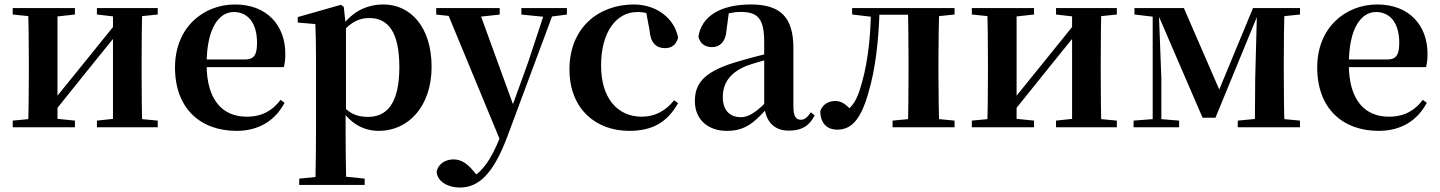

<svg xmlns="http://www.w3.org/2000/svg" viewBox="-20 -572 6473 863"><path d="M37.2 0H316.8V-29.9L214.4 -40.2H146L37.2 -29.9ZM415.6 0H689V-29.9L580.3 -40.2H512.5L415.6 -29.9ZM105.9 0H238.4V-535.7H105.9C108.6 -485.5 109.6 -370.2 109.6 -301.2V-234.8C109.6 -165.3 108.6 -50.2 105.9 0ZM209.7 -51.6 375.2 -257.7 539.5 -460.9H563.7L516 -485.4L345.6 -274.4L186.4 -77.8H161.4ZM487.8 0H619.6C617.6 -50.2 616.6 -165.3 616.6 -234.8V-301.2C616.6 -370.2 617.6 -485.5 619.6 -535.7H487.8ZM37.2 -506.8 147 -495.5H214.7L316.8 -506.8V-535.7H37.2ZM415.6 -506.8 512.8 -495.5H580.5L689 -506.8V-535.7H415.6Z M1043.2 16.2C1142.4 16.2 1216.6 -29.4 1259.1 -109.9L1241.2 -123.2C1205.5 -75.9 1159.1 -47.5 1088.4 -47.5C984.6 -47.5 908.7 -117.3 908.7 -282.7C908.7 -444.8 963.5 -518 1031.1 -518C1094.5 -518 1135.3 -468.1 1135.3 -380.4C1135.3 -325.7 1122.6 -304.6 1080.4 -304.6H825.1V-270.2H1255.7C1260.4 -288.1 1262.4 -306.2 1262.4 -330.9C1262.4 -454.7 1182.8 -551.9 1036.4 -551.9C894.3 -551.9 766.6 -448.8 766.6 -268.8C766.6 -83.9 881.3 16.2 1043.2 16.2Z M1324.9 259.3H1619.1V230.8L1513.4 220.1H1434L1324.9 230.8ZM1397.4 259.3H1536.4C1534.4 175.6 1533.4 83.5 1533.4 13V-63L1535.1 -75.6V-455L1533.8 -460.8L1525.2 -540.9L1512.2 -550.4L1318.2 -495.2V-470.7L1397.4 -463.8C1399.4 -415.2 1400.4 -374.7 1400.4 -308.7V13.8C1400.4 83.8 1399.4 175.6 1397.4 259.3ZM1683.1 16.2C1814.8 16.2 1919.9 -93.2 1919.9 -271.4C1919.9 -449.4 1826.1 -551.9 1703.6 -551.9C1626.5 -551.9 1555.6 -517.8 1505.5 -437.5H1497.1L1512 -421.1C1561.8 -478.5 1599.2 -490.8 1640.6 -490.8C1723.6 -490.8 1775 -429.4 1775 -270.1C1775 -103.7 1716.1 -46.7 1635.1 -46.7C1589.2 -46.7 1555.8 -57.7 1518.6 -97.8L1500.1 -82.3H1512.3C1560 -11.6 1618.6 16.2 1683.1 16.2Z M2046.5 271C2129.9 271 2196.2 212.5 2260 42.9L2475.3 -535.7H2434.4L2353.1 -289.9L2266 -49.7L2257.1 -25.6L2227 46.7C2185.8 148.8 2144.4 208.3 2081.4 235.4L2100.6 252.4L2135.7 229.9L2105.6 194C2081.4 165.2 2054.3 144.5 2019.1 144.5C1983.9 144.5 1949.5 162 1942.6 201.1C1945.8 244.5 1994.6 271 2046.5 271ZM2233.7 72.2 2294.1 -86.2 2288.1 -97.3 2128.5 -535.7H1982.1ZM1940.7 -506.5 2041.6 -495.8H2127.7L2226 -506.5V-535.7H1940.7ZM2323.5 -506.5 2428.8 -496.1H2446.4L2528.1 -506.5V-535.7H2323.5Z M2808.1 16.2C2915.1 16.2 2980.4 -24.3 3027.8 -108.4L3009.9 -121.4C2972.4 -73.9 2923.7 -47.5 2865.2 -47.5C2754.4 -47.5 2681.7 -131.7 2681.7 -277.6C2681.7 -429.2 2751 -518 2844.6 -518C2880 -518 2911.3 -508.7 2949.7 -486.3L2881.8 -530.1L2899.6 -436.8C2903.7 -376.1 2932.2 -355.6 2969.4 -355.6C2999.3 -355.6 3018.6 -370.4 3028 -402.4C3012.5 -488.1 2932 -551.9 2829 -551.9C2672.7 -551.9 2539.6 -449.7 2539.6 -259.7C2539.6 -82.8 2657.9 16.2 2808.1 16.2Z M3246.6 16.2C3327.4 16.2 3367.5 -18.5 3425.7 -82.4H3460.8L3445.3 -135.5C3377.4 -62.3 3342.2 -45.3 3310 -45.3C3261.3 -45.3 3228.8 -75.1 3228.8 -135.9C3228.8 -202.7 3265.7 -247.7 3337.1 -276.7C3372.3 -289.6 3430.3 -304.9 3484 -318.9V-344.4C3430.7 -331.6 3357.3 -313.4 3305.4 -297.9C3153 -255.1 3103.3 -204.1 3103.3 -117.6C3103.3 -33.9 3163.1 16.2 3246.6 16.2ZM3526.1 15.2C3582.2 15.2 3617.5 -5.4 3641.9 -53.4L3624.7 -67.2C3606.5 -41.2 3595.3 -33.8 3579.7 -33.8C3557.7 -33.8 3546.1 -48.4 3546.1 -94.8V-356.2C3546.1 -494.2 3488.2 -551.9 3355.1 -551.9C3214.4 -551.9 3131.8 -495.7 3119.2 -406.5C3126.9 -376.3 3148.6 -360.2 3180.3 -360.2C3213.7 -360.2 3242.1 -381.6 3245.9 -439.2L3256.1 -516.3L3193.8 -491.2C3241.9 -510.9 3275.8 -518.3 3310 -518.3C3387.1 -518.3 3414.9 -487.8 3414.9 -381.4V-94C3423 -26.4 3457.7 15.2 3526.1 15.2Z M3742.8 10.7C3800.9 10.7 3846.7 -24.7 3883.1 -154.6C3913.6 -256 3929.9 -384.5 3933.7 -535.7H3895C3893.5 -386.4 3876.5 -264.3 3843.2 -164.2C3828.1 -118.8 3810.4 -94.2 3784.4 -73.7V-60.3H3809.3V-73C3784.5 -101.9 3762.6 -118.1 3735.2 -118.1C3704.8 -118.1 3680.1 -104.7 3667 -74C3667 -17.8 3697.4 10.7 3742.8 10.7ZM3810.1 -506.8 3906.1 -495.5H3913.9V-535.7H3810.1ZM3915.1 -505.7H4104.2V-535.7H3915.1ZM3991.9 0H4270.5V-29.9L4163.3 -40.2H4100.2L3991.9 -29.9ZM4060.6 0H4202.1C4199.8 -50.2 4198.1 -165.3 4198.1 -234.8V-301.2C4198.1 -370.2 4199.8 -485.5 4202.1 -535.7H4060.6C4062.6 -485.5 4063.6 -370.2 4063.6 -301.2V-234.8C4063.6 -165.3 4062.6 -50.2 4060.6 0ZM4130.8 -495.5H4163.3L4270.5 -506.8V-535.7H4130.8Z M4348.2 0H4627.8V-29.9L4525.4 -40.2H4457L4348.2 -29.9ZM4726.6 0H5000V-29.9L4891.3 -40.2H4823.5L4726.6 -29.9ZM4416.9 0H4549.4V-535.7H4416.9C4419.6 -485.5 4420.6 -370.2 4420.6 -301.2V-234.8C4420.6 -165.3 4419.6 -50.2 4416.9 0ZM4520.7 -51.6 4686.2 -257.7 4850.5 -460.9H4874.7L4827 -485.4L4656.6 -274.4L4497.4 -77.8H4472.4ZM4798.8 0H4930.6C4928.6 -50.2 4927.6 -165.3 4927.6 -234.8V-301.2C4927.6 -370.2 4928.6 -485.5 4930.6 -535.7H4798.8ZM4348.2 -506.8 4458 -495.5H4525.7L4627.8 -506.8V-535.7H4348.2ZM4726.6 -506.8 4823.8 -495.5H4891.5L5000 -506.8V-535.7H4726.6Z M5385.3 -42.8H5443.2L5636.2 -512.1H5645.2V-535.7H5612L5449.9 -144.6H5471.1L5301.3 -535.7H5173.7V-510.6H5183.5ZM5620.3 0H5754.1C5751.4 -50.2 5750.4 -165.3 5750.4 -234.8V-301.2C5750.4 -370.2 5751.4 -485.5 5754.1 -535.7H5630.2L5621.9 -217.9ZM5075.2 0H5279.9V-29.9L5189.5 -37.3H5170.9L5075.2 -29.9ZM5543.5 0H5823.1V-29.9L5714.6 -40.2H5652.3L5543.5 -29.9ZM5079.2 -506.8 5174.5 -495.5H5185.8V-535.7H5079.2ZM5161.1 0H5200V-219.6L5188.1 -535.7H5161.1ZM5682.6 -495.5H5714.9L5823.3 -506.8V-535.7H5682.6Z M6177.2 16.2C6276.4 16.2 6350.6 -29.4 6393.1 -109.9L6375.2 -123.2C6339.5 -75.9 6293.1 -47.5 6222.4 -47.5C6118.6 -47.5 6042.7 -117.3 6042.7 -282.7C6042.7 -444.8 6097.5 -518 6165.1 -518C6228.5 -518 6269.3 -468.1 6269.3 -380.4C6269.3 -325.7 6256.6 -304.6 6214.4 -304.6H5959.1V-270.2H6389.7C6394.4 -288.1 6396.4 -306.2 6396.4 -330.9C6396.4 -454.7 6316.8 -551.9 6170.4 -551.9C6028.3 -551.9 5900.6 -448.8 5900.6 -268.8C5900.6 -83.9 6015.3 16.2 6177.2 16.2Z"/></svg>

Font: Source Han Serif TW VF
Style: Regular
Weight: 250
Designer: Ryoko NISHIZUKA 西塚涼子 (kana & ideographs); Frank Grießhammer (Latin, Greek & Cyrillic); Wenlong ZHANG 张文龙 (bopomofo); San
Foundry: Adobe
Version: Version 2.002;hotconv 1.1.0;makeotfexe 2.6.0